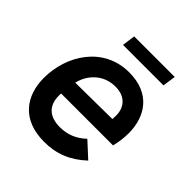

<svg xmlns="http://www.w3.org/2000/svg" viewBox="-177 -762 897 897"><g transform="rotate(45 271.0 -314.0)"><path d="M252 9C332 9 397.5 -17 459.5 -75L384.5 -144C346 -108 305 -91.5 255 -91.5C187 -91.5 151 -125.5 148 -184C148 -191.5 147.5 -198.5 148 -207H491C498.5 -235 503 -268.5 503 -298C503 -412.5 440.5 -502 304 -502C133 -502 39.5 -350 39.5 -202C39.5 -85.5 103 9 252 9ZM159 -289.5C173 -350 223 -409.5 305 -409.5C375 -409.5 403 -364.5 403 -316C403 -307 402.5 -299.5 402 -292ZM192 -572H459.5L469 -637H201Z"/></g></svg>

Font: HK Grotesk SemiBold
Style: Italic
Weight: 600
Italic angle: -16°
Designer: Alfredo Marco Pradil
Foundry: Hanken Design Co.
Version: Version 3.001;FEAKit 1.0